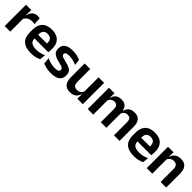

<svg xmlns="http://www.w3.org/2000/svg" viewBox="349 -1808 3124 3124"><g transform="rotate(45 1911.0 -246.0)"><path d="M180.5 -285 148 -370.5H179Q192.5 -430 228 -464Q263.5 -498 326.5 -498Q339.5 -498 350 -496.2Q360.5 -494.5 369 -492L376 -364Q365 -367.5 350.5 -369.2Q336 -371 320 -371Q269 -371 233.2 -348.5Q197.5 -326 180.5 -285ZM56 0V-490.5H178L172.5 -340L184 -335.5V0Z M666 12Q540 12 478.5 -46Q417 -104 417 -214V-278Q417 -387 474.5 -445.5Q532 -504 641.5 -504Q715.5 -504 765 -478Q814.5 -452 839.2 -404.2Q864 -356.5 864 -290V-272.5Q864 -254.5 862.2 -235.8Q860.5 -217 857.5 -200.5H741.5Q743 -228 743.2 -252.8Q743.5 -277.5 743.5 -297.5Q743.5 -332 732.5 -356.2Q721.5 -380.5 699 -393Q676.5 -405.5 641.5 -405.5Q590 -405.5 565.5 -377Q541 -348.5 541 -296V-250.5L541.5 -236V-197.5Q541.5 -174.5 548.8 -155Q556 -135.5 573 -121.2Q590 -107 618.2 -99Q646.5 -91 689 -91Q735 -91 776.8 -101.2Q818.5 -111.5 856 -129L845 -28Q811.5 -9.5 766.2 1.2Q721 12 666 12ZM485 -200.5V-285.5H831.5V-200.5Z M1125 12Q1066 12 1020.2 0.8Q974.5 -10.5 942.5 -24.5L931 -135.5Q969 -118 1014.8 -105Q1060.5 -92 1115.5 -92Q1163.5 -92 1185 -104.2Q1206.5 -116.5 1206.5 -141V-144Q1206.5 -160.5 1196.8 -171Q1187 -181.5 1162.5 -190.2Q1138 -199 1093.5 -209Q1032 -223.5 996.2 -242.8Q960.5 -262 945 -290.2Q929.5 -318.5 929.5 -358V-362.5Q929.5 -432 979 -467.2Q1028.5 -502.5 1125.5 -502.5Q1183 -502.5 1227.2 -491.2Q1271.5 -480 1301 -464.5L1312.5 -362.5Q1277.5 -379 1234 -390.2Q1190.5 -401.5 1140.5 -401.5Q1108 -401.5 1089.2 -396.2Q1070.5 -391 1062.5 -381.5Q1054.5 -372 1054.5 -358.5V-356Q1054.5 -341 1063.2 -330Q1072 -319 1095.5 -310.2Q1119 -301.5 1161.5 -291.5Q1223.5 -278.5 1261 -261Q1298.5 -243.5 1315.5 -216.2Q1332.5 -189 1332.5 -145V-139Q1332.5 -63 1281 -25.5Q1229.5 12 1125 12Z M1534 -490.5V-195.5Q1534 -165 1542.2 -142.2Q1550.5 -119.5 1569.8 -107.2Q1589 -95 1621.5 -95Q1651 -95 1672.5 -105.5Q1694 -116 1708 -133.8Q1722 -151.5 1728.5 -173.5L1748.5 -104H1724.5Q1716.5 -72 1697.8 -45.8Q1679 -19.5 1646.8 -4Q1614.5 11.5 1566 11.5Q1510 11.5 1474.8 -10Q1439.5 -31.5 1422.8 -73.5Q1406 -115.5 1406 -177V-490.5ZM1853.5 -490.5V0H1726L1730.5 -119L1725.5 -129.5V-490.5Z M2570 0V-298Q2570 -328 2562.5 -349.8Q2555 -371.5 2537.8 -383.5Q2520.5 -395.5 2491 -395.5Q2464 -395.5 2444 -385Q2424 -374.5 2411.5 -356.8Q2399 -339 2393 -316.5L2379 -386.5H2392Q2400 -418 2418 -444.2Q2436 -470.5 2467.2 -486Q2498.5 -501.5 2546.5 -501.5Q2600 -501.5 2633.2 -480.8Q2666.5 -460 2682.5 -418.8Q2698.5 -377.5 2698.5 -316.5V0ZM1965.5 0V-490.5H2093.5L2088.5 -366L2093.5 -360.5V0ZM2268 0V-298Q2268 -328 2260.5 -349.8Q2253 -371.5 2235.8 -383.5Q2218.5 -395.5 2189 -395.5Q2161.5 -395.5 2141.8 -385Q2122 -374.5 2109.2 -356.8Q2096.5 -339 2090.5 -316.5L2070.5 -386.5H2094.5Q2102 -419 2119.8 -445Q2137.5 -471 2168 -486.2Q2198.5 -501.5 2244 -501.5Q2312.5 -501.5 2347.2 -466.5Q2382 -431.5 2391 -364.5Q2393 -354.5 2394.5 -341.2Q2396 -328 2396 -316.5V0Z M3035.5 12Q2909.5 12 2848 -46Q2786.5 -104 2786.5 -214V-278Q2786.5 -387 2844 -445.5Q2901.5 -504 3011 -504Q3085 -504 3134.5 -478Q3184 -452 3208.8 -404.2Q3233.5 -356.5 3233.5 -290V-272.5Q3233.5 -254.5 3231.8 -235.8Q3230 -217 3227 -200.5H3111Q3112.5 -228 3112.8 -252.8Q3113 -277.5 3113 -297.5Q3113 -332 3102 -356.2Q3091 -380.5 3068.5 -393Q3046 -405.5 3011 -405.5Q2959.5 -405.5 2935 -377Q2910.5 -348.5 2910.5 -296V-250.5L2911 -236V-197.5Q2911 -174.5 2918.2 -155Q2925.5 -135.5 2942.5 -121.2Q2959.5 -107 2987.8 -99Q3016 -91 3058.5 -91Q3104.5 -91 3146.2 -101.2Q3188 -111.5 3225.5 -129L3214.5 -28Q3181 -9.5 3135.8 1.2Q3090.5 12 3035.5 12ZM2854.5 -200.5V-285.5H3201V-200.5Z M3643.5 0V-294.5Q3643.5 -325.5 3635.2 -348Q3627 -370.5 3608 -383Q3589 -395.5 3556 -395.5Q3527 -395.5 3505.2 -385Q3483.5 -374.5 3469.8 -356.8Q3456 -339 3449 -316.5L3429 -386.5H3453Q3461 -419 3479.8 -445Q3498.5 -471 3530.8 -486.2Q3563 -501.5 3611.5 -501.5Q3668 -501.5 3703 -480.2Q3738 -459 3754.8 -417Q3771.5 -375 3771.5 -313V0ZM3324 0V-490.5H3452L3447 -371L3452 -360.5V0Z"/></g></svg>

Font: Anek Telugu Medium SemiBold
Style: Regular
Weight: 600
Version: Version 1.003